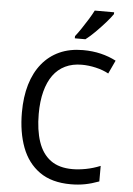

<svg xmlns="http://www.w3.org/2000/svg" viewBox="-62 -990 724 1046"><g transform="rotate(5 300.0 -467.0)"><path d="M365 10Q260 10 194 -37Q128 -84 97 -166.5Q66 -249 66 -357Q66 -442 86 -509.5Q106 -577 145 -625Q184 -673 240 -698.5Q296 -724 369 -724Q421 -724 466.5 -713Q512 -702 550 -682L516 -609Q485 -626 445.5 -635Q406 -644 369 -644Q318 -644 278.5 -625Q239 -606 212.5 -569.5Q186 -533 172 -479.5Q158 -426 158 -357Q158 -269 179.5 -205Q201 -141 247 -107Q293 -73 367 -73Q401 -73 440.5 -80.5Q480 -88 519 -104V-19Q479 -4 442.5 3Q406 10 365 10ZM318 -796Q333 -815 350.5 -841Q368 -867 385 -894.5Q402 -922 413 -944H519V-934Q507 -916 482 -887.5Q457 -859 428.5 -830.5Q400 -802 376 -784H318Z"/></g></svg>

Font: Noto Sans Mono
Style: Regular
Weight: 400
Designer: Monotype Design Team
Foundry: Monotype Imaging Inc.
Version: Version 2.014